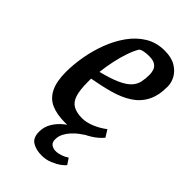

<svg xmlns="http://www.w3.org/2000/svg" viewBox="-216 -579 825 825"><g transform="rotate(45 197.0 -166.5)"><path d="M185 9Q133 9 99.5 -6Q66 -21 49 -56Q32 -91 32 -148Q32 -192 40.5 -241.5Q49 -291 67 -339Q85 -387 113 -426.5Q141 -466 179.5 -489.5Q218 -513 268 -513Q309 -513 335 -497.5Q361 -482 373.5 -459Q386 -436 386 -413Q386 -357 367 -321Q348 -285 313 -262.5Q278 -240 231.5 -227Q185 -214 129 -204V-184Q129 -135 138 -107Q147 -79 168 -67.5Q189 -56 222 -56Q247 -56 276.5 -68Q306 -80 332 -100L352 -68Q334 -46 306 -28.5Q278 -11 246.5 -1Q215 9 185 9ZM134 -250Q190 -264 222.5 -279Q255 -294 270.5 -311Q286 -328 290.5 -348.5Q295 -369 295 -393Q295 -408 290.5 -420.5Q286 -433 273.5 -441Q261 -449 237 -449Q219 -449 205 -446Q191 -443 186 -437Q174 -417 163.5 -386.5Q153 -356 145.5 -320.5Q138 -285 134 -250ZM212 180Q178 180 155 166Q132 152 132 115Q132 86 146.5 61.5Q161 37 185 17.5Q209 -2 237 -15H282Q274 -10 260.5 0Q247 10 234 24Q221 38 212.5 54.5Q204 71 204 90Q204 108 215 116Q226 124 241 124Q256 124 272 118.5Q288 113 301 104L319 131Q315 138 299.5 149.5Q284 161 261 170.5Q238 180 212 180Z"/></g></svg>

Font: Faustina Medium
Style: Italic
Weight: 500
Italic angle: -8°
Designer: Alfonso Garcia
Foundry: http://www.omnibus-type.com
Version: Version 1.200